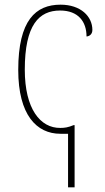

<svg xmlns="http://www.w3.org/2000/svg" viewBox="-20 -562 451 821"><path d="M271 239H299V-27H295C271 -17 256 -15 238 -15C152 -14 86 -97 86 -264C86 -456 147 -517 237 -517C315 -517 350 -469 350 -406C363 -407 375 -416 375 -434C375 -492 325 -542 239 -542C133 -542 58 -476 58 -263C58 -70 137 10 238 10H271Z"/></svg>

Font: Noto Serif SemiCondensed Thin
Style: Regular
Weight: 100
Width: 4
Designer: Monotype Design Team
Foundry: Monotype Imaging Inc.
Version: Version 2.015